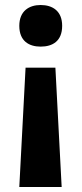

<svg xmlns="http://www.w3.org/2000/svg" viewBox="-20 -566 326 766"><path d="M228 -463C228 -522 190 -546 142 -546C96 -546 57 -522 57 -463C57 -402 96 -380 142 -380C190 -380 228 -402 228 -463ZM82 -296 57 180H226L201 -296Z"/></svg>

Font: Noto Sans Gujarati
Style: Bold
Weight: 700
Designer: Jelle Bosma - Monotype Design Team, Universal Thirst
Foundry: Monotype Imaging Inc.
Version: Version 2.106